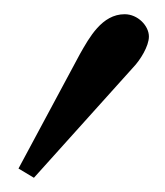

<svg xmlns="http://www.w3.org/2000/svg" viewBox="-20 -119 232 270"><path d="M155.3 -99C123.3 -99 105.5 -66 92.4 -43L6 118L27.7 131L167.1 -24C177.3 -34.5 189.4 -54.2 189.4 -67.6C189.4 -82.7 173.8 -99 155.3 -99Z"/></svg>

Font: Linux Biolinum O 
Style: Bold Italic
Weight: 700
Designer: Philipp H. Poll
Foundry: Philipp H. Poll
Version: Version 1.3.2